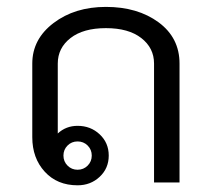

<svg xmlns="http://www.w3.org/2000/svg" viewBox="-20 -537 623 565"><path d="M237.9 -108.8Q225.8 -120.8 208.3 -120.8Q190.8 -120.8 178.8 -108.8Q166.7 -96.7 166.7 -79.2Q166.7 -61.7 178.8 -49.6Q190.8 -37.5 208.3 -37.5Q225.8 -37.5 237.9 -49.6Q250 -61.7 250 -79.2Q250 -96.7 237.9 -108.8ZM208.3 -166.7Q246.7 -166.7 273.3 -141.7Q300 -116.7 300 -79.2Q300 -41.7 273.3 -16.7Q246.7 8.3 208.3 8.3Q148.3 8.3 111.7 -31.7Q75 -71.7 75 -133.3V-350Q75 -421.7 137.5 -469.2Q200 -516.7 291.7 -516.7Q385 -516.7 446.7 -471.3Q508.3 -425.8 508.3 -350V0H433.3V-350Q433.3 -395.8 395.8 -425Q358.3 -454.2 291.7 -454.2Q225 -454.2 187.5 -425Q150 -395.8 150 -350V-144.2Q174.2 -166.7 208.3 -166.7Z"/></svg>

Font: BoonBaan
Style: Regular
Weight: 400
Designer: Sungsit Sawaiwan
Foundry: FontUni
Version: Version 2.0